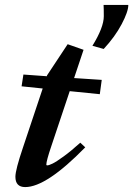

<svg xmlns="http://www.w3.org/2000/svg" viewBox="-20 -742 537 773"><path d="M397.5 -544.9 352.1 -557.6Q397.9 -631.8 397.9 -676.8Q397.9 -708 397 -722.2H496.6Q496.6 -695.3 469.7 -644.5Q442.9 -593.8 397.5 -544.9ZM81.5 11.2Q42 11.2 42 -30.3Q42 -58.1 72.3 -147.5L151.9 -385.7L66.9 -394.5L74.2 -441.9L168.5 -435.1L169.4 -438.5L252.4 -564L316.4 -541.5L278.3 -427.7L389.6 -420.4L381.8 -362.8L260.7 -375L186.5 -153.3Q166.5 -94.2 166.5 -79.1Q166.5 -76.2 169.9 -76.2Q176.8 -76.2 191.4 -83.3Q206.1 -90.3 236.3 -112.3Q266.6 -134.3 303.2 -167.5L323.2 -148.9Q167 11.2 81.5 11.2Z"/></svg>

Font: Elstob 6pt
Style: Italic
Weight: 700
Italic angle: -20°
Designer: Peter S. Baker
Version: Version 1.015